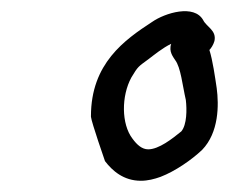

<svg xmlns="http://www.w3.org/2000/svg" viewBox="-20 -709 408 342"><path d="M142 -502V-501C143 -491 167 -422 167 -422C180 -405 200 -387 231 -387C243 -387 255 -390 266 -394C292 -404 321 -424 340 -442C370 -473 370 -522 366 -552C363 -572 359 -601 353 -620C356 -623 360 -629 362 -636C366 -655 348 -661 342 -673C326 -702 274 -686 251 -670C202 -638 142 -596 142 -502ZM214 -571C226 -591 226 -590 245 -604C253 -610 270 -624 285 -631C280 -617 289 -607 292 -602C302 -589 305 -557 311 -531C313 -514 313 -487 303 -475C287 -462 263 -443 244 -443C233 -443 224 -451 216 -462C196 -488 196 -538 214 -571Z"/></svg>

Font: Stray Cat
Style: BdObl
Weight: 700
Version: Version 1.0